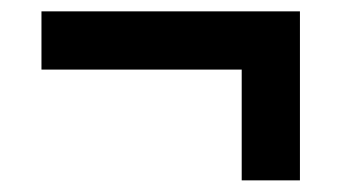

<svg xmlns="http://www.w3.org/2000/svg" viewBox="-20 -427 610 338"><path d="M53 -407H508V-109.5H405.5V-304.5H53Z"/></svg>

Font: Newsreader Caption SemiBold
Style: Regular
Weight: 600
Designer: Hugues Gentile
Foundry: Production Type
Version: Version 1.001